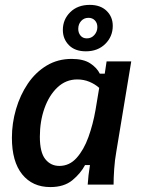

<svg xmlns="http://www.w3.org/2000/svg" viewBox="-20 -749 578 779"><path d="M184.2 10Q111.7 10 70 -41.7Q28.3 -93.3 28.3 -190Q28.3 -249.2 45 -306.2Q61.7 -363.3 92.9 -409.6Q124.2 -455.8 169.2 -482.9Q214.2 -510 270.8 -510Q318.3 -510 345.8 -492.1Q373.3 -474.2 385 -450H405L412.5 -500H512.5L451.7 -132.5Q445.8 -100 443.3 -63.3Q440.8 -26.7 440.8 0H335.8Q336.7 -16.7 339.2 -38.3Q341.7 -60 345 -79.2H325Q307.5 -45.8 273.8 -17.9Q240 10 184.2 10ZM220.8 -75.8Q261.7 -75.8 290.8 -108.3Q320 -140.8 338.8 -192.9Q357.5 -245 367.5 -302.5L382.5 -392.5Q365.8 -407.5 342.9 -417.1Q320 -426.7 293.3 -426.7Q247.5 -426.7 213.3 -394.6Q179.2 -362.5 160.4 -309.6Q141.7 -256.7 141.7 -194.2Q141.7 -130.8 163.8 -103.3Q185.8 -75.8 220.8 -75.8ZM328.3 -540.8Q284.2 -540.8 259.6 -565.8Q235 -590.8 235 -627.5Q235 -670 265 -699.6Q295 -729.2 344.2 -729.2Q387.5 -729.2 412.5 -705Q437.5 -680.8 437.5 -644.2Q437.5 -600.8 407.1 -570.8Q376.7 -540.8 328.3 -540.8ZM332.5 -593.3Q350.8 -593.3 362.9 -607.1Q375 -620.8 375 -639.2Q375 -655.8 365 -666.2Q355 -676.7 339.2 -676.7Q320.8 -676.7 309.2 -663.8Q297.5 -650.8 297.5 -631.7Q297.5 -615.8 306.7 -604.6Q315.8 -593.3 332.5 -593.3Z"/></svg>

Font: Familjen Grotesk Medium
Style: Italic
Weight: 500
Italic angle: -9.46201°
Designer: Anders Wikstroem, Jonas Baeckman, Matilda Gysing, Kristian Moeller
Foundry: Familjen STHLM AB
Version: Version 2.002; ttfautohint (v1.8.4.7-5d5b)